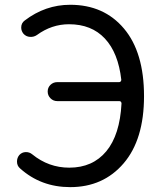

<svg xmlns="http://www.w3.org/2000/svg" viewBox="-20 -767 678 800"><path d="M133.8 -621.1Q121.1 -612.3 105 -613.3Q88.9 -614.3 78.1 -626Q68.4 -637.7 68.4 -652.3Q68.4 -670.9 83 -681.6Q168.9 -747.1 272.5 -747.1Q413.1 -747.1 496.6 -647.9Q580.1 -548.8 580.1 -366.2Q580.1 -185.5 495.1 -86.4Q410.2 12.7 272.5 12.7Q150.4 12.7 63.5 -65.4Q50.8 -76.2 50.8 -93.8Q50.8 -109.4 60.5 -121.1Q71.3 -132.8 86.9 -133.3Q102.5 -133.8 114.3 -124Q182.6 -68.4 268.6 -68.4Q366.2 -68.4 422.9 -136.7Q479.5 -205.1 486.3 -335.9Q486.3 -339.8 483.9 -342.8Q481.4 -345.7 477.5 -345.7H218.8Q202.1 -345.7 190.4 -357.4Q178.7 -369.1 178.7 -385.7Q178.7 -402.3 190.4 -413.6Q202.1 -424.8 218.8 -424.8H476.6Q480.5 -424.8 482.9 -427.7Q485.4 -430.7 485.4 -434.6Q472.7 -546.9 417 -606.4Q361.3 -666 267.6 -666Q195.3 -666 133.8 -621.1Z"/></svg>

Font: irohamaru Regular
Style: Regular
Weight: 400
Designer: [Source Han Sans]
Ryoko NISHIZUKA  (kana & ideographs); Paul D. Hunt (Latin, Greek & Cyrillic); Wenlong ZHANG  (bopomofo
Version: Version 1.00